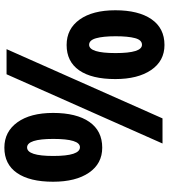

<svg xmlns="http://www.w3.org/2000/svg" viewBox="33 -797 773 879"><g transform="rotate(-90 419.5 -357.5)"><path d="M183 -724Q256 -724 299 -664.5Q342 -605 342 -501Q342 -394 301 -335Q260 -276 183 -276Q110 -276 68.5 -336.5Q27 -397 27 -501Q27 -608 67 -666Q107 -724 183 -724ZM634 -714 317 0H202L519 -714ZM184 -620Q145 -620 145 -500Q145 -378 185 -378Q223 -378 223 -500Q223 -620 184 -620ZM653 -439Q727 -439 769.5 -379.5Q812 -320 812 -216Q812 -110 771 -50.5Q730 9 653 9Q580 9 538.5 -52Q497 -113 497 -216Q497 -324 537 -381.5Q577 -439 653 -439ZM654 -336Q616 -336 616 -215Q616 -94 654 -94Q676 -94 684.5 -126Q693 -158 693 -215Q693 -272 684 -304Q675 -336 654 -336Z"/></g></svg>

Font: Noto Sans Arabic UI Cn XBd
Style: Regular
Weight: 800
Width: 3
Designer: Monotype Design Team, Nadine Chahine and Nizar Qandah
Foundry: Monotype Imaging Inc.
Version: Version 2.010; ttfautohint (v1.8.4.7-5d5b)